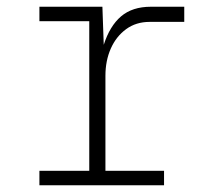

<svg xmlns="http://www.w3.org/2000/svg" viewBox="-20 -550 640 570"><path d="M97 0V-43H245V-487H97V-530H284L288 -417Q306 -473 339.5 -501.5Q373 -530 428 -530H527V-485H424Q384 -485 354.5 -463.5Q325 -442 309 -406Q293 -370 293 -325V-43H467V0Z"/></svg>

Font: Geist Mono UltraLight
Style: Regular
Weight: 200
Monospace: yes
Designer: Basement.studio, Andrés Briganti, Mateo Zaragoza
Foundry: Basement.studio, Vercel, Andrés Briganti, Guido Ferreyra, Mateo Zaragoza
Version: Version 1.400; ttfautohint (v1.8.4.7-5d5b)